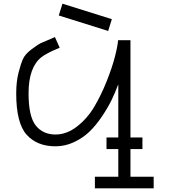

<svg xmlns="http://www.w3.org/2000/svg" viewBox="-20 -886 927 1042"><path d="M281 -156Q342 -156 398 -199.5Q454 -243 491.5 -306.5Q529 -370 558.5 -444Q588 -518 603 -575.5Q618 -633 621 -668H688V-140H753V-77H688V73H814V136H495V73H622V-77H558V-140H622V-426H621Q604 -381 584.5 -341Q565 -301 533 -253.5Q501 -206 466 -172Q431 -138 382.5 -115Q334 -92 281 -92Q181 -92 124.5 -155Q68 -218 68 -379Q68 -443 80.5 -491.5Q93 -540 105 -566.5Q117 -593 152 -619Q187 -645 201.5 -652Q216 -659 265 -679Q274 -683 278 -685L304 -627Q229 -596 204 -575Q135 -520 135 -379Q135 -254 174 -205Q213 -156 281 -156ZM567 -718 299 -802 319 -866 587 -782Z"/></svg>

Font: Zaghawa Beria
Style: Regular
Weight: 400
Designer: Anonymous
Foundry: Designed by a volunteer who chooses to remain anonymous, in cooperation with SIL International and the Mission Protestan
Version: Version 1.001